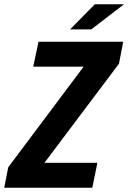

<svg xmlns="http://www.w3.org/2000/svg" viewBox="-58 -887 606 907"><path d="M504 -586 152 -118H402L378 0H-38L-19 -97L337 -572H99L124 -690H524ZM390 -867H528L373 -748H273Z"/></svg>

Font: Decalotype
Style: Bold Italic
Weight: 700
Italic angle: -12°
Designer: Alfredo Marco Pradil
Foundry: Alfredo Marco Pradil
Version: Version 1.0